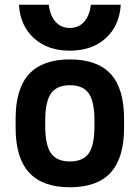

<svg xmlns="http://www.w3.org/2000/svg" viewBox="-20 -781 590 811"><path d="M275 10Q160 10 103 -52Q46 -114 46 -240V-280Q46 -407 103 -468.5Q160 -530 275 -530Q391 -530 447.5 -468.5Q504 -407 504 -280V-240Q504 -114 447.5 -52Q391 10 275 10ZM275 -99Q331 -99 355 -133.5Q379 -168 379 -249V-271Q379 -352 355 -386.5Q331 -421 275 -421Q220 -421 195.5 -386.5Q171 -352 171 -271V-249Q171 -168 195.5 -133.5Q220 -99 275 -99ZM275 -567Q181 -567 123 -620Q65 -673 60 -761H186Q192 -714 215 -688.5Q238 -663 275 -663Q312 -663 335 -688.5Q358 -714 364 -761H490Q485 -673 427 -620Q369 -567 275 -567Z"/></svg>

Font: M PLUS Code Latin SemiExpanded SemiBold
Style: Regular
Weight: 600
Width: 6
Designer: Coji Morishita
Foundry: UNDERFOREST DESIGN
Version: Version 1.002; ttfautohint (v1.8.3)